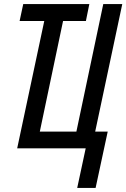

<svg xmlns="http://www.w3.org/2000/svg" viewBox="-20 -734 625 950"><path d="M362 196 404 0H65L199 -630H77L95 -714H422L405 -630H292L177 -83H358L491 -714H585L451 -83H513L453 196Z"/></svg>

Font: Noto Sans ExtraCondensed Medium
Style: Italic
Weight: 500
Width: 2
Italic angle: -12°
Designer: Monotype Design Team
Foundry: Monotype Imaging Inc.
Version: Version 2.013; ttfautohint (v1.8.4.7-5d5b)